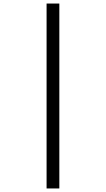

<svg xmlns="http://www.w3.org/2000/svg" viewBox="-20 -820 599 1084"><path d="M243 244H315V-800H243Z"/></svg>

Font: Noto Serif Malayalam
Style: Bold
Weight: 700
Designer: Indian type Foundry, Jelle Bosma, Monotype Design Team
Foundry: Monotype Imaging Inc.
Version: Version 2.104